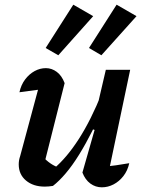

<svg xmlns="http://www.w3.org/2000/svg" viewBox="-20 -793 614 820"><path d="M256 -438 171 -101 162 -125Q178 -107 196.5 -94.5Q215 -82 233 -77L209 -72Q265 -119 317 -200Q369 -281 415 -396L428 -352Q402 -289 374 -233.5Q346 -178 317.5 -132Q289 -86 260.5 -52.5Q232 -19 206 1Q187 4 171 4Q122 4 91 -22Q60 -48 60 -91Q60 -109 66 -126L157 -464L211 -417Q170 -413 133.5 -408.5Q97 -404 63 -399Q70 -431 87.5 -454Q105 -477 128 -489.5Q151 -502 176 -502Q201 -502 222.5 -486Q244 -470 256 -438ZM332 -56 384 -238 373 -242 432 -495H536L438 -29L416 -81Q447 -83 475 -87Q503 -91 532 -96Q525 -64 507 -41Q489 -18 465 -5.5Q441 7 415 7Q388 7 366 -9Q344 -25 332 -56ZM293 -773 378 -724 229 -557 175 -588ZM478 -773 563 -724 413 -557 360 -588Z"/></svg>

Font: Piazzolla Thin
Style: Bold Italic
Weight: 700
Italic angle: -11.3°
Version: Version 2.005